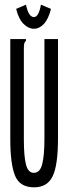

<svg xmlns="http://www.w3.org/2000/svg" viewBox="-20 -790 290 821"><path d="M126 11Q64 11 44 -39.5Q24 -90 24 -195V-623H91V-616Q85 -610 83.5 -603Q82 -596 82 -579V-194Q82 -120 91.5 -85Q101 -50 126 -51Q152 -52 161 -90Q170 -128 170 -197V-623H228V-198Q228 -83 205 -36Q182 11 126 11ZM155 -770 198 -752Q187 -708 167.5 -687.5Q148 -667 125 -667Q102 -667 81 -687.5Q60 -708 49 -752L91 -770Q97 -742 105.5 -729.5Q114 -717 125 -717Q136 -717 143.5 -731.5Q151 -746 155 -770Z"/></svg>

Font: Inconsolata UltraCondensed Medium
Style: Regular
Weight: 500
Width: 1
Monospace: yes
Designer: Raph Levien, Cyreal, Brenton Simpson
Foundry: Raph Levien, Cyreal, Google
Version: Version 3.001; ttfautohint (v1.8.2.53-6de2)